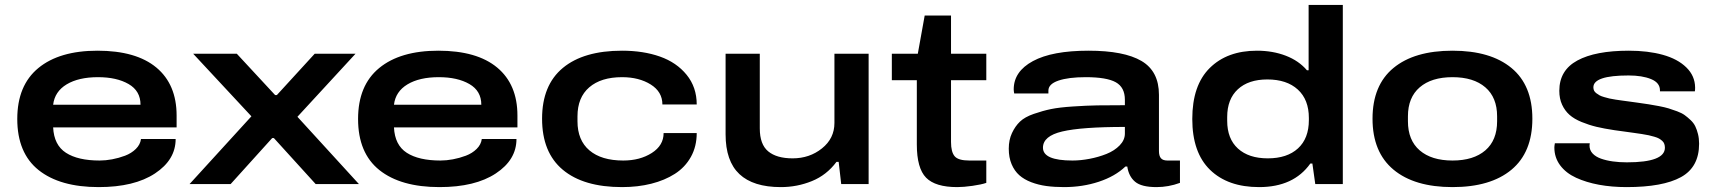

<svg xmlns="http://www.w3.org/2000/svg" viewBox="-20 -744 6929 776"><path d="M378.9 12.2Q222.2 12.2 136 -56.6Q49.8 -125.5 49.8 -263.2Q49.8 -398.9 135 -469Q220.2 -539.1 374 -539.1Q530.3 -539.1 612.1 -470.9Q693.8 -402.8 693.8 -276.9V-229H194.8Q198.2 -157.7 246.6 -126.5Q294.9 -95.2 382.8 -95.2Q406.7 -95.2 433.1 -100.1Q459.5 -105 485.4 -114.7Q511.2 -124.5 529.1 -142.1Q546.9 -159.7 549.8 -182.1H689.9Q689.9 -98.1 606.4 -43Q522.9 12.2 378.9 12.2ZM194.8 -320.8H547.9Q547.9 -376.5 499.8 -404.3Q451.7 -432.1 376 -432.1Q297.9 -432.1 249.5 -403.1Q201.2 -374 194.8 -320.8Z M746.1 0 996.1 -273.9 760.7 -526.9H937L1091.8 -359.9H1099.1L1252 -526.9H1417L1182.1 -272L1430.7 0H1255.9L1086.9 -186H1080.1L912.1 0Z M1756.3 12.2Q1599.6 12.2 1513.4 -56.6Q1427.2 -125.5 1427.2 -263.2Q1427.2 -398.9 1512.5 -469Q1597.7 -539.1 1751.5 -539.1Q1907.7 -539.1 1989.5 -470.9Q2071.3 -402.8 2071.3 -276.9V-229H1572.3Q1575.7 -157.7 1624 -126.5Q1672.4 -95.2 1760.3 -95.2Q1784.2 -95.2 1810.5 -100.1Q1836.9 -105 1862.8 -114.7Q1888.7 -124.5 1906.5 -142.1Q1924.3 -159.7 1927.2 -182.1H2067.4Q2067.4 -98.1 1983.9 -43Q1900.4 12.2 1756.3 12.2ZM1572.3 -320.8H1925.3Q1925.3 -376.5 1877.2 -404.3Q1829.1 -432.1 1753.4 -432.1Q1675.3 -432.1 1627 -403.1Q1578.6 -374 1572.3 -320.8Z M2494.1 12.2Q2338.4 12.2 2254.6 -57.9Q2170.9 -127.9 2170.9 -264.2Q2170.9 -399.9 2254.9 -469.5Q2338.9 -539.1 2494.1 -539.1Q2580.1 -539.1 2647.2 -515.4Q2714.4 -491.7 2755.1 -441.7Q2795.9 -391.6 2795.9 -321.8H2657.2Q2657.2 -373 2609.9 -402.6Q2562.5 -432.1 2494.1 -432.1Q2409.2 -432.1 2361.6 -391.1Q2314 -350.1 2314 -273.9V-253.9Q2314 -177.2 2362.3 -136.2Q2410.6 -95.2 2499 -95.2Q2566.4 -95.2 2614.3 -125.7Q2662.1 -156.2 2662.1 -206.1H2795.9Q2795.9 -152.3 2772.5 -110.1Q2749 -67.9 2707.8 -41.5Q2666.5 -15.1 2612.3 -1.5Q2558.1 12.2 2494.1 12.2Z M3135.7 12.2Q3024.4 12.2 2968.5 -40.3Q2912.6 -92.8 2912.6 -201.2V-526.9H3050.8V-225.1Q3050.8 -160.2 3085 -132.1Q3119.1 -104 3183.6 -104Q3252 -104 3302.2 -144.3Q3352.5 -184.6 3352.5 -247.1V-526.9H3490.7V0H3379.9L3369.6 -89.8H3360.8Q3320.8 -36.1 3261.2 -12Q3201.7 12.2 3135.7 12.2Z M3848.6 12.2Q3760.3 12.2 3722.9 -25.9Q3685.5 -64 3685.5 -160.2V-419.9H3584.5V-526.9H3689.5L3717.3 -681.2H3823.7V-526.9H3966.3V-419.9H3823.7V-169.9Q3823.7 -129.9 3838.4 -112.5Q3853 -95.2 3897.5 -95.2H3966.3V-4.9Q3946.3 2 3910.4 7.1Q3874.5 12.2 3848.6 12.2Z M4280.3 12.2Q4241.2 12.2 4209 7.8Q4176.8 3.4 4147.9 -7.6Q4119.1 -18.6 4099.6 -35.9Q4080.1 -53.2 4068.6 -80.3Q4057.1 -107.4 4057.1 -143.1Q4057.1 -178.7 4070.1 -206.3Q4083 -233.9 4102.3 -252.4Q4121.6 -271 4158.2 -283.7Q4194.8 -296.4 4228 -303.2Q4261.2 -310.1 4317.1 -313.7Q4373 -317.4 4415 -318.1Q4457 -318.8 4526.4 -318.8V-340.8Q4526.4 -391.1 4489.5 -411.6Q4452.6 -432.1 4368.2 -432.1Q4298.3 -432.1 4257.8 -418.2Q4217.3 -404.3 4217.3 -377.9V-366.2H4079.1Q4077.1 -376 4077.1 -382.8Q4077.1 -455.1 4154.8 -497.1Q4232.4 -539.1 4379.4 -539.1Q4522.9 -539.1 4593.5 -497.6Q4664.1 -456.1 4664.1 -360.8V-133.8Q4664.1 -113.8 4672.1 -104.5Q4680.2 -95.2 4698.2 -95.2H4749V-4.9Q4702.6 12.2 4654.3 12.2Q4593.3 12.2 4567.6 -9.5Q4542 -31.2 4536.1 -70.8H4528.3Q4486.8 -31.2 4421.1 -9.5Q4355.5 12.2 4280.3 12.2ZM4314.5 -95.2Q4347.7 -95.2 4383.5 -102.1Q4419.4 -108.9 4451.9 -121.8Q4484.4 -134.8 4505.4 -156.5Q4526.4 -178.2 4526.4 -204.1V-231Q4351.1 -231 4273.2 -212.6Q4195.3 -194.3 4195.3 -147Q4195.3 -95.2 4314.5 -95.2Z M5068.8 12.2Q4942.4 12.2 4870.6 -57.6Q4798.8 -127.4 4798.8 -263.2Q4798.8 -399.4 4869.4 -469.2Q4939.9 -539.1 5060.1 -539.1Q5124 -539.1 5176.8 -518.8Q5229.5 -498.5 5262.2 -460H5269V-724.1H5407.2V0H5295.9L5284.2 -83H5275.9Q5208.5 12.2 5068.8 12.2ZM5104 -104Q5182.1 -104 5226.1 -144.3Q5270 -184.6 5270 -258.8V-267.1Q5270 -341.3 5225.3 -382.1Q5180.7 -422.9 5102.1 -422.9Q5025.9 -422.9 4982.9 -383.1Q4939.9 -343.3 4939.9 -271V-255.9Q4939.9 -183.1 4983.4 -143.6Q5026.9 -104 5104 -104Z M5850.6 -539.1Q6004.4 -539.1 6088.9 -469.2Q6173.3 -399.4 6173.3 -264.2Q6173.3 -128.4 6088.9 -58.1Q6004.4 12.2 5850.6 12.2Q5696.8 12.2 5612.1 -58.3Q5527.3 -128.9 5527.3 -264.2Q5527.3 -399.4 5611.8 -469.2Q5696.3 -539.1 5850.6 -539.1ZM6030.8 -253.9V-273.9Q6030.8 -350.1 5983.2 -391.1Q5935.5 -432.1 5850.6 -432.1Q5765.6 -432.1 5718 -391.1Q5670.4 -350.1 5670.4 -273.9V-253.9Q5670.4 -177.2 5718 -136.2Q5765.6 -95.2 5850.6 -95.2Q5935.5 -95.2 5983.2 -136.2Q6030.8 -177.2 6030.8 -253.9Z M6554.2 12.2Q6494.1 12.2 6442.6 2.7Q6391.1 -6.8 6350.1 -25.6Q6309.1 -44.4 6285.6 -75.9Q6262.2 -107.4 6262.2 -147.9Q6262.2 -153.3 6264.2 -165H6405.3Q6405.3 -164.1 6404.8 -160.6Q6404.3 -157.2 6404.3 -155.8Q6404.3 -137.2 6416.7 -123.8Q6429.2 -110.4 6450.7 -102.8Q6472.2 -95.2 6498.3 -91.6Q6524.4 -87.9 6555.2 -87.9Q6709 -87.9 6709 -147Q6709 -155.3 6706.5 -162.4Q6704.1 -169.4 6698 -174.8Q6691.9 -180.2 6685.1 -184.1Q6678.2 -188 6666.3 -191.4Q6654.3 -194.8 6643.6 -197.3Q6632.8 -199.7 6615.2 -202.4Q6597.7 -205.1 6583.5 -207Q6569.3 -209 6546.1 -212.2Q6522.9 -215.3 6505.4 -217.8Q6463.4 -224.1 6432.6 -231.4Q6401.9 -238.8 6372.1 -251Q6342.3 -263.2 6323.5 -279.8Q6304.7 -296.4 6293.5 -320.8Q6282.2 -345.2 6282.2 -377Q6282.2 -460 6355.2 -499.5Q6428.2 -539.1 6563 -539.1Q6640.6 -539.1 6700.4 -522.5Q6760.3 -505.9 6795.4 -471.7Q6830.6 -437.5 6831.1 -390.1Q6831.1 -379.9 6830.1 -375H6689V-378.9Q6689 -409.7 6653.1 -424.3Q6617.2 -439 6562 -439Q6419.9 -439 6419.9 -391.1Q6419.9 -383.8 6422.6 -377.9Q6425.3 -372.1 6431.9 -367.2Q6438.5 -362.3 6445.1 -358.6Q6451.7 -355 6463.6 -351.6Q6475.6 -348.1 6484.9 -345.9Q6494.1 -343.8 6510.3 -341.3Q6526.4 -338.9 6537.4 -337.4Q6548.3 -335.9 6567.6 -333.3Q6586.9 -330.6 6598.1 -329.1Q6626 -325.2 6643.3 -322.5Q6660.6 -319.8 6684.8 -315.2Q6709 -310.5 6724.1 -305.9Q6739.3 -301.3 6758.3 -294.2Q6777.3 -287.1 6788.8 -278.8Q6800.3 -270.5 6812.7 -258.8Q6825.2 -247.1 6831.8 -233.4Q6838.4 -219.7 6842.8 -201.9Q6847.2 -184.1 6847.2 -163.1Q6847.2 -68.4 6773.9 -28.1Q6700.7 12.2 6554.2 12.2Z"/></svg>

Font: Archivo Expanded SemiBold
Style: Regular
Weight: 600
Width: 7
Designer: Hector Gatti
Foundry: Omnibus-Type
Version: Version 2.001